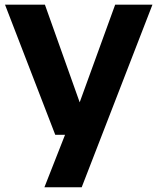

<svg xmlns="http://www.w3.org/2000/svg" viewBox="-20 -566 661 806"><path d="M212 0 1 -546.5H168.5L314.5 -136.5L463.5 -546.5H620L323 220H166.5L253 0Z"/></svg>

Font: Encode Sans Semi Expanded
Style: Bold
Weight: 700
Width: 6
Designer: Multiple Designers
Foundry: Impallari Type
Version: Version 3.000; ttfautohint (v1.8.3) -l 8 -r 50 -G 200 -x 14 